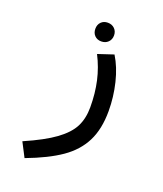

<svg xmlns="http://www.w3.org/2000/svg" viewBox="-158 -756 915 1081"><g transform="rotate(20 300.0 -215.5)"><path d="M369 -172.5Q369 -256 352.8 -328.5Q336.5 -401 302 -468L395.5 -499Q433.5 -437.5 453.5 -355Q473.5 -272.5 473.5 -187.5Q473.5 -80 436 -5.5Q398.5 69 322 122Q245.5 175 119 222.5L75 137.5Q192 86.5 255.5 40Q319 -6.5 344 -56.2Q369 -106 369 -172.5ZM244.5 -598.5Q244.5 -623.5 259.8 -639Q275 -654.5 299.5 -654.5Q324.5 -654.5 340.5 -638.8Q356.5 -623 356.5 -598.5Q356.5 -574 340.5 -558.2Q324.5 -542.5 299.5 -542.5Q275 -542.5 259.8 -558Q244.5 -573.5 244.5 -598.5Z"/></g></svg>

Font: JuliaMono Medium
Style: Italic
Weight: 500
Italic angle: -9°
Monospace: yes
Designer: cormullion
Foundry: corm
Version: Version 0.054; ttfautohint (v1.8.4)